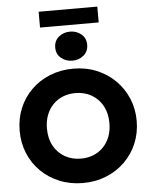

<svg xmlns="http://www.w3.org/2000/svg" viewBox="-68 -1151 962 1221"><g transform="rotate(-5 412.5 -540.0)"><path d="M412.6 15Q331.9 15 263.6 -12.8Q195.2 -40.5 144.9 -90Q94.5 -139.5 66.8 -206Q39.1 -272.5 39.1 -350Q39.1 -428 66.8 -494.5Q94.5 -561 144.9 -610.5Q195.2 -660 263.6 -687.5Q331.9 -715 412.6 -715Q493.2 -715 561.3 -687Q629.4 -659 679.8 -609Q730.2 -559 758.2 -492.8Q786.1 -426.5 786.1 -350Q786.1 -272.5 758.2 -206Q730.2 -139.5 679.8 -90Q629.4 -40.5 561.3 -12.8Q493.2 15 412.6 15ZM412.6 -140.8Q455.8 -140.8 492.2 -155.4Q528.6 -170.1 555.5 -197.6Q582.4 -225 597.2 -263.6Q612.1 -302.2 612.1 -350Q612.1 -413.8 586.2 -460.8Q560.2 -507.8 515.1 -533.5Q470 -559.2 412.6 -559.2Q369.5 -559.2 333.1 -544.6Q296.6 -529.9 269.8 -502.4Q242.9 -475 228 -436.4Q213.1 -397.9 213.1 -350Q213.1 -286.2 239.1 -239.2Q265 -192.2 310.1 -166.5Q355.2 -140.8 412.6 -140.8ZM412.6 -766Q371.6 -766 341.1 -790.8Q310.6 -815.6 310.6 -858.5Q310.6 -901.5 341 -926.5Q371.4 -951.5 412.6 -951.5Q454.2 -951.5 484.4 -926.5Q514.6 -901.5 514.6 -858.5Q514.6 -816.4 484.4 -791.2Q454.2 -766 412.6 -766ZM225.4 -993.8V-1094.8H599.9V-993.8Z"/></g></svg>

Font: Geologica Thin
Style: Regular
Weight: 100
Version: Version 1.010;gftools[0.9.28]